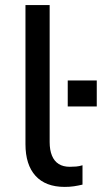

<svg xmlns="http://www.w3.org/2000/svg" viewBox="-20 -725 400 754"><path d="M234 9Q159 9 119.5 -34.5Q80 -78 80 -159V-705H175V-167Q175 -136 184 -114Q193 -92 210.5 -81Q228 -70 254 -70Q267 -70 279 -71Q291 -72 304 -76V0Q287 4 270.5 6.5Q254 9 234 9ZM246 -307V-409H360V-307Z"/></svg>

Font: Nunito Sans 10pt Medium
Style: Regular
Weight: 500
Designer: Vernon Adams
Foundry: Vernon Adams
Version: Version 3.101;gftools[0.9.27]